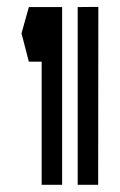

<svg xmlns="http://www.w3.org/2000/svg" viewBox="-20 -507 343 549"><path d="M99.1 21.5V-330.6H62.5L41.5 -411.6L62.5 -486.8H157.7V21.5ZM261.2 -487.3 260.7 21.5H202.1V-486.8Z"/></svg>

Font: Panteley
Style: Regular
Weight: 500
Designer: Kalashnikov Yuriy
Foundry: Øêîëà ïàâà èìåíè ñâÿòîãî àâíîàïîñòîëüíîãî Âëàäèìèà
Version: Version 1.80 April 12, 2018